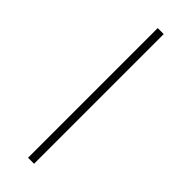

<svg xmlns="http://www.w3.org/2000/svg" viewBox="-323 -783 1047 1047"><g transform="rotate(45 200.0 -260.0)"><path d="M223.1 240.2H176.8V-759.8H223.1Z"/></g></svg>

Font: TypoPRO Open Sans Condensed
Style: Regular
Weight: 300
Width: 3
Foundry: Ascender Corporation
Version: Version 1.10